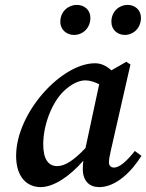

<svg xmlns="http://www.w3.org/2000/svg" viewBox="-20 -752 599 786"><path d="M157 -161C157 -241 192 -330 239 -377C270 -407 302 -423 329 -423C349 -423 368 -416 386 -407L330 -146C281 -94 245 -72 214 -72C179 -72 157 -99 157 -161ZM386 14C457 14 521 -53 559 -114L532 -134C499 -92 469 -66 447 -66C435 -66 426 -73 426 -87C426 -98 429 -116 434 -137L514 -488L497 -499L436 -464C416 -482 395 -493 369 -493C231 -493 46 -290 46 -114C46 -22 95 14 146 14C200 14 265 -30 321 -94C320 -83 319 -72 319 -60C319 -10 347 14 386 14ZM283 -609C318 -609 350 -636 350 -679C350 -711 326 -732 294 -732C261 -732 227 -706 227 -663C227 -629 254 -609 283 -609ZM491 -609C525 -609 557 -636 557 -679C557 -711 533 -732 502 -732C469 -732 436 -706 436 -663C436 -629 462 -609 491 -609Z"/></svg>

Font: Source Serif Pro Semibold
Style: Italic
Weight: 600
Italic angle: -12°
Designer: Frank Grießhammer
Foundry: Adobe Systems Incorporated
Version: Version 3.001;hotconv 1.0.111;makeotfexe 2.5.65597